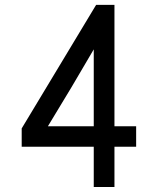

<svg xmlns="http://www.w3.org/2000/svg" viewBox="-20 -750 587 770"><path d="M356 -161.5H67V-235L365.5 -730.5H439V-243.5H526V-161.5H439V0H356ZM356 -552Q310 -473 265.5 -398.2Q221 -323.5 172 -243.5H356Z"/></svg>

Font: MM Phetkon
Style: Regular
Weight: 400
Designer: Khon Soe Zaw Thu
Version: Version 1.00 July 15, 2016, initial release